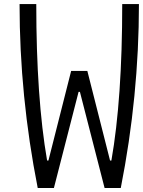

<svg xmlns="http://www.w3.org/2000/svg" viewBox="-20 -937 713 957"><path d="M334.6 -583.3H415.4L528.6 -136.7H535.2Q589.2 -443.4 589.2 -916.7H672.5Q672.5 -458.3 582 0H501.3L378.3 -479.2H371.7L248.7 0H168Q77.5 -458.3 77.5 -916.7H160.8Q160.8 -448.6 214.8 -136.7H221.4Z"/></svg>

Font: Monoid
Style: Regular
Weight: 400
Width: 4
Monospace: yes
Designer: Andreas Larsen (@larsenwork)
Version: Version 0.61